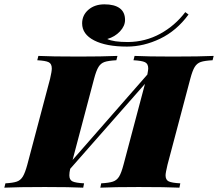

<svg xmlns="http://www.w3.org/2000/svg" viewBox="-68 -866 1006 886"><path d="M918 -608 913 -588Q876 -586 858.5 -580Q841 -574 830.5 -557Q820 -540 810 -502L705 -106Q696 -68 696 -57Q696 -36 710.5 -29Q725 -22 764 -20L760 0Q700 -3 572 -3Q457 -3 395 0L399 -20Q435 -22 453 -28Q471 -34 481.5 -51Q492 -68 502 -106L601 -479L256 -87Q252 -71 252 -57Q252 -36 266.5 -29Q281 -22 320 -20L316 0Q255 -3 139 -3Q13 -3 -48 0L-43 -20Q-8 -22 9.5 -28Q27 -34 37.5 -51.5Q48 -69 58 -106L163 -502Q171 -536 171 -550Q171 -572 156.5 -579Q142 -586 104 -588L109 -608Q167 -605 296 -605Q403 -605 474 -608L469 -588Q432 -586 414.5 -580Q397 -574 386.5 -557Q376 -540 366 -502L267 -128L612 -522Q616 -544 616 -550Q616 -572 601 -579Q586 -586 548 -588L553 -608Q613 -605 729 -605Q856 -605 918 -608ZM523 -672Q603 -673 671 -710Q739 -747 787 -810L802 -799Q747 -724 671 -687.5Q595 -651 518 -651Q422 -651 366.5 -679.5Q311 -708 311 -758Q311 -796 340 -821Q369 -846 414 -846Q460 -846 484.5 -828Q509 -810 509 -774Q509 -746 485.5 -721Q462 -696 427 -686Q455 -672 523 -672Z"/></svg>

Font: Playfair Display SC Black
Style: Italic
Weight: 900
Italic angle: -14°
Designer: Claus Eggers Sørensen
Foundry: Claus Eggers Sørensen
Version: Version 1.200; ttfautohint (v1.6)